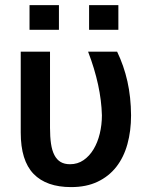

<svg xmlns="http://www.w3.org/2000/svg" viewBox="-20 -734 585 764"><path d="M214.5 -615.5H97.5V-713.5H214.5ZM451 -615.5H334.5V-713.5H451ZM263 10.5Q164.5 10.5 113.5 -42.2Q62.5 -95 62.5 -206.5V-528.5H179V-225.5Q179 -189.5 183 -162.2Q187 -135 196.5 -116.8Q206 -98.5 221.2 -89.5Q236.5 -80.5 258.5 -80.5Q289 -80.5 312.5 -96.8Q336 -113 352.2 -140Q368.5 -167 377 -202.2Q385.5 -237.5 385.5 -275Q382.5 -393 330.5 -528.5H446Q473 -472.5 487 -410.2Q501 -348 501.5 -275Q501.5 -213 487 -160.5Q472.5 -108 442.8 -70Q413 -32 368.2 -10.8Q323.5 10.5 263 10.5Z"/></svg>

Font: Roberto Sans Medium
Style: Regular
Weight: 500
Designer: Google (font) & Cristiano Sobral (main changes)
Version: Version 1.000;October 12, 2021;FontCreator 14.0.0.2814 64-bi